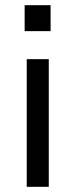

<svg xmlns="http://www.w3.org/2000/svg" viewBox="-20 -520 290 740"><path d="M175 -500V-400H75V-500ZM168 -292V200H83V-292Z"/></svg>

Font: Share Tech
Style: Regular
Weight: 400
Designer: Ralph du Carrois
Foundry: Carrois Type Design
Version: Version 1.100